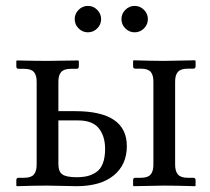

<svg xmlns="http://www.w3.org/2000/svg" viewBox="-20 -638 722 660"><path d="M507.3 -357.9Q507.3 -380.4 497.8 -391.1Q488.3 -401.9 464.4 -401.9H445.3Q437.5 -401.9 437.5 -410.2V-428.7L439.5 -430.7Q507.3 -428.7 543 -428.7L650.4 -430.7L652.3 -428.7V-410.2Q652.3 -401.9 644 -401.9H625Q601.6 -401.9 591.8 -391.1Q582 -380.4 582 -357.9V-71.8Q582 -49.3 591.8 -38.1Q601.6 -26.9 625 -26.9H644Q652.3 -26.9 652.3 -18.6V0L650.4 2Q582 0 543 0L439.5 2L437.5 0V-18.6Q437.5 -26.9 445.3 -26.9H464.4Q488.3 -26.9 497.8 -38.1Q507.3 -49.3 507.3 -71.8ZM341.3 -126Q341.3 -169.9 319.6 -197Q297.9 -224.1 248 -224.1H180.7V-74.2Q180.7 -47.9 194.6 -38.3Q208.5 -28.8 244.1 -28.8Q264.6 -28.8 280.5 -32.7Q296.4 -36.6 311 -46.4Q325.7 -56.2 333.5 -76.4Q341.3 -96.7 341.3 -126ZM106 -71.8V-357.4Q106 -379.9 96.4 -390.6Q86.9 -401.4 63 -401.4H43.9Q36.1 -401.4 36.1 -409.7V-428.2L38.1 -430.2Q106 -428.7 141.6 -428.7L249 -430.2L251 -428.2V-409.7Q251 -401.4 242.7 -401.4H223.6Q200.2 -401.4 190.4 -390.6Q180.7 -379.9 180.7 -357.4V-255.9H238.3Q416 -255.9 416 -135.7Q416 -71.8 370.8 -34.9Q325.7 2 242.7 2Q223.1 2 192.1 1Q161.1 0 141.6 0Q101.1 0 38.1 2L36.1 0V-18.6Q36.1 -26.9 43.9 -26.9H63Q86.9 -26.9 96.4 -38.1Q106 -49.3 106 -71.8ZM410.9 -540.3Q397.5 -553.7 397.5 -572.3Q397.5 -590.8 410.9 -604.2Q424.3 -617.7 442.9 -617.7Q461.4 -617.7 474.9 -604.2Q488.3 -590.8 488.3 -572.3Q488.3 -553.7 474.9 -540.3Q461.4 -526.9 442.9 -526.9Q424.3 -526.9 410.9 -540.3ZM250.2 -540.3Q236.8 -553.7 236.8 -572.3Q236.8 -590.8 250.2 -604.2Q263.7 -617.7 282.2 -617.7Q300.8 -617.7 314.2 -604.2Q327.6 -590.8 327.6 -572.3Q327.6 -553.7 314.2 -540.3Q300.8 -526.9 282.2 -526.9Q263.7 -526.9 250.2 -540.3Z"/></svg>

Font: Libertinage
Style: l
Weight: 400
Designer: OSP
Foundry: OSP
Version: Version 1.0; 2008; OFL relea